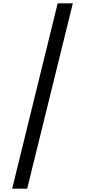

<svg xmlns="http://www.w3.org/2000/svg" viewBox="-20 -962 516 1152"><path d="M417 -942 143 170H53L326 -942Z"/></svg>

Font: Fz Poppins
Style: Regular
Weight: 400
Designer: Ninad Kale (Devanagari), Jonny Pinhorn (Latin)
Foundry: Indian Type Foundry
Version: Vit hóa bi Vntype.Com & FontZin.Com